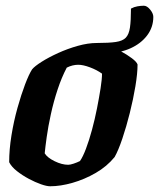

<svg xmlns="http://www.w3.org/2000/svg" viewBox="-20 -650 555 670"><path d="M155 0Q143 0 123 -7Q103 -14 80.5 -26Q58 -38 39 -53Q20 -68 12 -84Q12 -128 20 -177.5Q28 -227 41 -273.5Q54 -320 67.5 -355.5Q81 -391 92 -408Q101 -419 125.5 -434.5Q150 -450 183 -465Q216 -480 251.5 -490Q287 -500 318 -500Q333 -500 355.5 -492Q378 -484 401 -471.5Q424 -459 440.5 -446.5Q457 -434 460 -425Q460 -394 452.5 -349Q445 -304 433 -256Q421 -208 407 -166.5Q393 -125 380 -102Q353 -69 314 -46.5Q275 -24 233 -12Q191 0 155 0ZM218 -75Q225 -75 237 -79Q249 -83 259 -88Q269 -102 280 -131Q291 -160 301 -197Q311 -234 318.5 -272Q326 -310 331 -342Q336 -374 336 -393Q318 -406 294 -415Q270 -424 253 -424Q233 -424 213 -414Q195 -380 181 -337.5Q167 -295 157.5 -251.5Q148 -208 143 -172Q138 -136 136 -115Q145 -100 170.5 -87.5Q196 -75 218 -75ZM355 -465Q345 -465 336 -466.5Q327 -468 318 -471V-500Q360 -500 384 -503.5Q408 -507 419 -518.5Q430 -530 433.5 -554Q437 -578 437 -620Q448 -626 460 -628Q472 -630 482 -630Q493 -630 504 -616.5Q515 -603 515 -591Q515 -555 493.5 -526.5Q472 -498 435.5 -481.5Q399 -465 355 -465Z"/></svg>

Font: Texturina 72pt 72pt ExtraBold
Style: Italic
Weight: 800
Italic angle: -11°
Designer: Guillermo Torres Carreño
Foundry: Omnibus-Type
Version: Version 1.002; ttfautohint (v1.8.3)